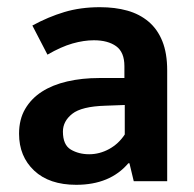

<svg xmlns="http://www.w3.org/2000/svg" viewBox="-20 -504 540 534"><path d="M70 -433Q114 -457 159 -470.5Q204 -484 258 -484Q300 -484 334 -474.5Q368 -465 393 -444Q418 -423 431.5 -389.5Q445 -356 445 -308V0H352L340 -50H337Q286 10 192 10Q117 10 75 -29.5Q33 -69 33 -132Q33 -172 50 -201Q67 -230 96.5 -249Q126 -268 167 -277.5Q208 -287 256 -287H326V-320Q326 -359 303 -375.5Q280 -392 241 -392Q213 -392 181.5 -383Q150 -374 112 -352ZM327 -212 273 -210Q207 -208 181 -187.5Q155 -167 155 -138Q155 -101 177 -88Q199 -75 228 -75Q257 -75 283.5 -89.5Q310 -104 327 -130Z"/></svg>

Font: Ek Mukta SemiBold
Style: Regular
Weight: 600
Designer: Girish Dalvi and Yashodeep Gholap
Foundry: Ek Type
Version: Version 2.538;PS 1.002;hotconv 16.6.51;makeotf.lib2.5.65220;